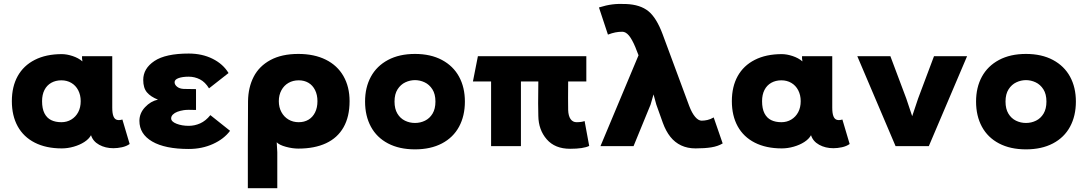

<svg xmlns="http://www.w3.org/2000/svg" viewBox="-20 -764 5685 1004"><path d="M402 -235Q402 -267 389 -292Q376 -317 353 -330.5Q330 -344 301 -344Q271 -344 248 -331Q225 -318 212.5 -293.5Q200 -269 200 -235Q200 -196 212.5 -171.5Q225 -147 247.5 -136Q270 -125 301 -125Q330 -125 353 -139Q376 -153 389 -177.5Q402 -202 402 -235ZM303 -481Q329 -481 359.5 -471Q390 -461 411 -443L409 -458V-470H567V-201Q567 -172 573 -156.5Q579 -141 591 -137.5Q603 -134 620 -139L658 -11Q641 1 617.5 6Q594 11 573 11Q531 11 498.5 -7Q466 -25 456 -57Q445 -37 421 -21.5Q397 -6 365.5 3Q334 12 303 12Q221 12 162 -18Q103 -48 72.5 -103.5Q42 -159 42 -235Q42 -311 72.5 -366Q103 -421 162 -451Q221 -481 303 -481Z M967 15Q843 15 776 -24Q709 -63 709 -132Q709 -172 738.5 -203.5Q768 -235 806 -243Q768 -258 748.5 -281Q729 -304 729 -346Q729 -406 787.5 -445Q846 -484 967 -484Q1037 -484 1092 -456.5Q1147 -429 1175 -382L1073 -302Q1053 -335 1025.5 -349Q998 -363 967 -363Q934 -363 913.5 -355.5Q893 -348 893 -334Q893 -321 906 -310.5Q919 -300 941 -299Q956 -298 1005 -298V-189Q960 -191 941 -188Q922 -185 907.5 -179.5Q893 -174 884 -165Q875 -156 875 -145Q875 -128 903 -117Q931 -106 967 -106Q998 -106 1027 -119Q1056 -132 1080 -162L1183 -80Q1151 -37 1093.5 -11Q1036 15 967 15Z M1640 -235Q1640 -268 1627.5 -293Q1615 -318 1593 -331Q1571 -344 1542 -344Q1512 -344 1488.5 -330.5Q1465 -317 1451.5 -292Q1438 -267 1438 -235Q1438 -203 1451.5 -178Q1465 -153 1488.5 -139Q1512 -125 1542 -125Q1571 -125 1593 -138Q1615 -151 1627.5 -176Q1640 -201 1640 -235ZM1808 -235Q1808 -154 1776.5 -98.5Q1745 -43 1685 -15Q1625 13 1540 13Q1509 13 1474.5 3.5Q1440 -6 1427 -20L1430 32V220H1276V-8Q1276 -159 1277 -235Q1278 -307 1306.5 -362.5Q1335 -418 1394 -450Q1453 -482 1540 -482Q1623 -482 1683.5 -452Q1744 -422 1776 -366Q1808 -310 1808 -235Z M2043 -233Q2043 -195 2058 -170Q2073 -145 2097.5 -133Q2122 -121 2150 -121Q2178 -121 2202.5 -133Q2227 -145 2242 -170Q2257 -195 2257 -233Q2257 -272 2241 -297Q2225 -322 2200.5 -333.5Q2176 -345 2150 -345Q2124 -345 2099.5 -333.5Q2075 -322 2059 -297Q2043 -272 2043 -233ZM1889 -233Q1889 -307 1919.5 -363Q1950 -419 2009 -450.5Q2068 -482 2150 -482Q2232 -482 2291 -450.5Q2350 -419 2380.5 -363Q2411 -307 2411 -233Q2411 -158 2380.5 -101.5Q2350 -45 2291 -14Q2232 17 2150 17Q2068 17 2009 -14Q1950 -45 1919.5 -101.5Q1889 -158 1889 -233Z M2795 -158Q2795 -191 2794 -223Q2794 -262 2794.5 -281Q2795 -300 2795 -338H2704V0H2548V-338H2453L2479 -470H3046V-338H2951Q2950 -239 2951 -189Q2952 -158 2963.5 -141.5Q2975 -125 2995 -125Q3021 -125 3037 -131L3061 -1Q3031 14 2961 14Q2882 14 2839 -35.5Q2796 -85 2795 -158Z M3446 -122 3412 -217 3377 -345H3419L3382 -217L3293 0H3120L3319 -475L3304 -513L3303 -516Q3285 -559 3268.5 -578.5Q3252 -598 3234 -598Q3215 -598 3197.5 -594.5Q3180 -591 3159 -583L3112 -725Q3150 -737 3182.5 -741Q3215 -745 3254 -743Q3328 -740 3370.5 -705.5Q3413 -671 3445 -585L3584 -210Q3598 -173 3615 -153Q3632 -133 3649 -133Q3663 -133 3679 -136.5Q3695 -140 3712 -150L3759 -14Q3734 1 3699.5 6.5Q3665 12 3617 12Q3575 12 3542 -3.5Q3509 -19 3485.5 -48.5Q3462 -78 3446 -122Z M4167 -235Q4167 -267 4154 -292Q4141 -317 4118 -330.5Q4095 -344 4066 -344Q4036 -344 4013 -331Q3990 -318 3977.5 -293.5Q3965 -269 3965 -235Q3965 -196 3977.5 -171.5Q3990 -147 4012.5 -136Q4035 -125 4066 -125Q4095 -125 4118 -139Q4141 -153 4154 -177.5Q4167 -202 4167 -235ZM4068 -481Q4094 -481 4124.5 -471Q4155 -461 4176 -443L4174 -458V-470H4332V-201Q4332 -172 4338 -156.5Q4344 -141 4356 -137.5Q4368 -134 4385 -139L4423 -11Q4406 1 4382.5 6Q4359 11 4338 11Q4296 11 4263.5 -7Q4231 -25 4221 -57Q4210 -37 4186 -21.5Q4162 -6 4130.5 3Q4099 12 4068 12Q3986 12 3927 -18Q3868 -48 3837.5 -103.5Q3807 -159 3807 -235Q3807 -311 3837.5 -366Q3868 -421 3927 -451Q3986 -481 4068 -481Z M4837 0H4663L4463 -470H4636L4719 -249L4788 -43H4712L4781 -249L4864 -470H5037Z M5238 -233Q5238 -195 5253 -170Q5268 -145 5292.5 -133Q5317 -121 5345 -121Q5373 -121 5397.5 -133Q5422 -145 5437 -170Q5452 -195 5452 -233Q5452 -272 5436 -297Q5420 -322 5395.5 -333.5Q5371 -345 5345 -345Q5319 -345 5294.5 -333.5Q5270 -322 5254 -297Q5238 -272 5238 -233ZM5084 -233Q5084 -307 5114.5 -363Q5145 -419 5204 -450.5Q5263 -482 5345 -482Q5427 -482 5486 -450.5Q5545 -419 5575.5 -363Q5606 -307 5606 -233Q5606 -158 5575.5 -101.5Q5545 -45 5486 -14Q5427 17 5345 17Q5263 17 5204 -14Q5145 -45 5114.5 -101.5Q5084 -158 5084 -233Z"/></svg>

Font: Kreadon
Style: Regular
Weight: 400
Designer: kohakuno
Foundry: StudioGnu
Version: Version 1.000;Glyphs 3.1.2 (3151)